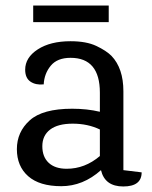

<svg xmlns="http://www.w3.org/2000/svg" viewBox="-20 -658 548 694"><path d="M492 -35Q492 16 425.5 16Q359 16 345 -43Q280 15 201.5 15Q123 15 82 -21Q41 -57 41 -119Q41 -181 87.5 -223Q134 -265 241 -265Q295 -265 341 -254V-323Q341 -449 235 -449Q187 -449 163.5 -420.5Q140 -392 138 -353Q109 -350 90 -363Q71 -376 71 -406Q71 -450 116.5 -479.5Q162 -509 235 -509Q292 -509 328 -492Q364 -475 383 -456Q426 -411 426 -328V-43ZM341 -190Q297 -211 243 -211Q189 -211 161 -189.5Q133 -168 133 -129.5Q133 -91 156 -69.5Q179 -48 221 -48Q287 -48 341 -94ZM373 -638V-578H100V-638Z"/></svg>

Font: Karma Medium
Style: Regular
Weight: 500
Designer: Joana Correia
Foundry: Indian Type Foundry
Version: Version 1.202;PS 1.0;hotconv 1.0.78;makeotf.lib2.5.61930; tt